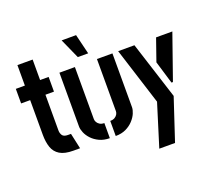

<svg xmlns="http://www.w3.org/2000/svg" viewBox="-155 -975 1521 1375"><g transform="rotate(-20 606.0 -287.0)"><path d="M251 0Q185 0 148.5 -22.5Q112 -45 98 -86Q84 -127 84 -182V-446H15V-557H84V-713H200V-557H265V-445H200V-172Q200 -152 210.5 -135.5Q221 -119 253 -119H276L302 0Z M510 -619 442 -771H552L589 -619ZM572 5V-110Q594 -110 607.5 -118.5Q621 -127 627.5 -138.5Q634 -150 634 -162V-559H752V-149Q752 -129 741 -103Q730 -77 707 -52Q684 -27 650.5 -11Q617 5 572 5ZM527 5Q483 5 449 -11Q415 -27 392.5 -51Q370 -75 359 -101.5Q348 -128 348 -148V-559H466V-162Q466 -151 472.5 -139Q479 -127 492.5 -118.5Q506 -110 527 -110Z M834 197 934 -125 796 -560H920L1060 -123L954 197ZM1078 -218 1026 -391 1085 -560H1209L1089 -218Z"/></g></svg>

Font: Stick No Bills ExtraLight
Style: Bold
Weight: 700
Version: Version 2.000